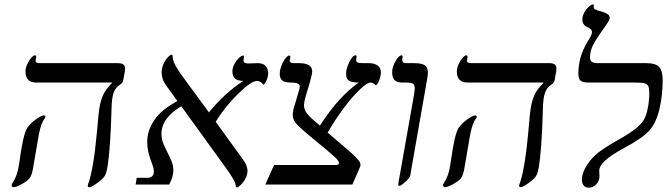

<svg xmlns="http://www.w3.org/2000/svg" viewBox="-20 -841 3060 875"><path d="M145 -464.8Q96.2 -464.8 96.2 -515.1Q96.2 -530.3 103.5 -547.1Q110.8 -564 121.6 -576.4Q132.3 -588.9 139.2 -588.9Q145 -588.9 145 -582L142.1 -564Q142.1 -553.2 160.2 -553.2H518.1Q549.8 -553.2 549.8 -529.8Q549.8 -513.7 546.9 -504.9L542 -477.1Q539.6 -462.4 526.9 -455.1Q506.3 -442.4 497.8 -418.2Q489.3 -394 488.3 -344.2Q483.4 -161.6 469.2 -77.1Q464.8 -51.3 456.8 -38.3Q448.7 -25.4 422.6 -6.6Q396.5 12.2 387.2 12.2Q379.9 12.2 379.9 4.9L381.8 -2.9Q392.6 -29.8 403.1 -89.6Q413.6 -149.4 421.9 -240.7Q429.7 -333 433.1 -350.1Q439 -384.3 450.7 -409.7Q462.4 -435.1 492.2 -464.8ZM187 -309.1Q187 -304.2 176.8 -291Q161.6 -263.7 151.9 -198.2L130.9 -76.2Q125 -40 113.3 -26.9Q101.6 -13.7 77.1 -0.7Q52.7 12.2 42 12.2Q33.2 12.2 33.2 1Q33.7 -2.4 38.1 -8.8Q58.6 -39.1 65.9 -86.9L69.8 -112.8Q85.9 -229.5 104 -257.8Q119.1 -279.8 144 -297.4Q168.9 -314.9 179.2 -314.9Q187 -314.9 187 -309.1Z M932.1 -329.1Q1005.9 -418.5 1088.9 -472.2Q1064.9 -472.2 1052 -482.4Q1039.1 -492.7 1039.1 -516.1Q1039.1 -531.2 1047.6 -547.9Q1056.2 -564.5 1068.4 -576.2Q1080.6 -587.9 1088.9 -587.9Q1091.8 -587.9 1091.8 -584L1089.8 -565.9Q1089.8 -551.8 1110.8 -551.8L1155.8 -553.2Q1177.7 -553.2 1189.9 -540.8Q1202.1 -528.3 1202.1 -507.8Q1202.1 -479.5 1182.1 -454.1Q1166 -472.2 1151.9 -472.2Q1125 -472.2 1065.7 -414.1Q1006.3 -356 962.9 -286.1L1085.9 -116.2Q1107.9 -87.4 1107.9 -63Q1107.9 -45.9 1099.6 -29.3Q1091.3 -12.7 1078.4 0.2Q1065.4 13.2 1060.1 13.2Q1053.7 13.2 1053.7 2Q1053.7 -14.2 1009.8 -75.2L806.2 -356.9Q760.7 -329.1 738.3 -298.3Q715.8 -267.6 715.8 -230Q715.8 -207 724.4 -186.8Q732.9 -166.5 742.9 -147Q752.9 -127.4 761.5 -107.2Q770 -86.9 770 -64Q770 -35.2 751 0H598.1L603 -30.8H654.8Q664.1 -30.8 672.6 -37.1Q681.2 -43.5 681.2 -60.1Q681.2 -70.8 676.5 -84.5Q671.9 -98.1 666 -114.5Q660.2 -130.9 655.5 -150.6Q650.9 -170.4 650.9 -193.8Q650.9 -242.7 678.7 -286.6Q706.5 -330.6 756.8 -361.8L788.1 -380.9L733.9 -456.1Q716.8 -481 716.8 -511.2Q716.8 -529.8 724.6 -548.1Q732.4 -566.4 744.1 -579.1Q755.9 -591.8 762.7 -591.8Q767.1 -591.8 767.1 -582Q767.1 -564 782.2 -537.6Q797.4 -511.2 826.2 -473.1Z M1509.3 -88.9Q1524.9 -88.9 1524.9 -98.1Q1524.9 -107.9 1503.9 -127.2Q1482.9 -146.5 1395.5 -218.3Q1341.8 -262.2 1327.9 -280Q1314 -297.9 1314 -316.9Q1314 -329.6 1317.4 -343Q1320.8 -356.4 1341.8 -426.3Q1346.2 -440.9 1346.2 -446.8Q1346.2 -464.8 1307.1 -464.8Q1276.9 -464.8 1265.9 -474.6Q1254.9 -484.4 1254.9 -504.9Q1254.9 -520.5 1262.5 -541Q1270 -561.5 1280.5 -574.7Q1291 -587.9 1297.9 -587.9Q1303.2 -587.9 1303.2 -582Q1303.2 -575.2 1301.5 -571.3Q1299.8 -567.4 1299.8 -564.9Q1299.8 -553.2 1317.9 -553.2H1343.3Q1402.8 -553.2 1402.8 -515.1Q1402.8 -499.5 1384.3 -439.5Q1365.2 -378.9 1365.2 -361.8Q1365.2 -340.8 1380.4 -322Q1395.5 -303.2 1438 -269Q1486.3 -342.3 1528.8 -388.2Q1571.3 -434.1 1615.2 -464.8Q1583 -464.8 1570.1 -473.4Q1557.1 -481.9 1557.1 -505.9Q1557.1 -527.3 1572 -558.1Q1586.9 -588.9 1600.1 -588.9Q1605 -588.9 1605 -583L1603 -566.9Q1603 -553.2 1628.9 -553.2H1660.2Q1686.5 -553.2 1701.2 -542.2Q1715.8 -531.2 1715.8 -511.2Q1715.8 -495.1 1707.8 -474.1Q1699.7 -453.1 1692.9 -453.1Q1689.9 -453.1 1684.6 -459Q1678.2 -464.8 1668 -464.8Q1653.3 -464.8 1619.9 -433.1Q1586.4 -401.4 1547.6 -349.6Q1508.8 -297.9 1473.1 -236.8Q1559.6 -163.1 1575.4 -149.2Q1591.3 -135.3 1602.5 -123.5Q1613.8 -111.8 1618.4 -104.5Q1623 -97.2 1623 -86.9Q1623 -83 1585.9 0H1189L1229 -88.9Z M1870.1 -437Q1870.1 -455.6 1861.3 -460.2Q1852.5 -464.8 1834 -464.8H1814Q1787.6 -464.8 1777.3 -477.1Q1767.1 -489.3 1767.1 -512.2Q1767.1 -535.6 1782.5 -562.3Q1797.9 -588.9 1810.1 -588.9Q1814.9 -588.9 1814.9 -580.1Q1813 -574.2 1813 -567.9Q1813 -563.5 1816.9 -558.3Q1820.8 -553.2 1832 -553.2H1867.2Q1900.9 -553.2 1915.5 -543.9Q1930.2 -534.7 1930.2 -509.8Q1930.2 -502.4 1925.8 -476.1L1850.1 -43.9Q1848.1 -32.2 1835.4 -20Q1822.8 -7.8 1814 -1Q1805.2 5.9 1799.8 5.9Q1794.9 5.9 1794.9 1L1796.9 -14.2L1865.7 -402.8Q1870.1 -427.2 1870.1 -437Z M2110.8 -464.8Q2062 -464.8 2062 -515.1Q2062 -530.3 2069.3 -547.1Q2076.7 -564 2087.4 -576.4Q2098.1 -588.9 2105 -588.9Q2110.8 -588.9 2110.8 -582L2107.9 -564Q2107.9 -553.2 2126 -553.2H2483.9Q2515.6 -553.2 2515.6 -529.8Q2515.6 -513.7 2512.7 -504.9L2507.8 -477.1Q2505.4 -462.4 2492.7 -455.1Q2472.2 -442.4 2463.6 -418.2Q2455.1 -394 2454.1 -344.2Q2449.2 -161.6 2435.1 -77.1Q2430.7 -51.3 2422.6 -38.3Q2414.6 -25.4 2388.4 -6.6Q2362.3 12.2 2353 12.2Q2345.7 12.2 2345.7 4.9L2347.7 -2.9Q2358.4 -29.8 2368.9 -89.6Q2379.4 -149.4 2387.7 -240.7Q2395.5 -333 2398.9 -350.1Q2404.8 -384.3 2416.5 -409.7Q2428.2 -435.1 2458 -464.8ZM2152.8 -309.1Q2152.8 -304.2 2142.6 -291Q2127.4 -263.7 2117.7 -198.2L2096.7 -76.2Q2090.8 -40 2079.1 -26.9Q2067.4 -13.7 2043 -0.7Q2018.6 12.2 2007.8 12.2Q1999 12.2 1999 1Q1999.5 -2.4 2003.9 -8.8Q2024.4 -39.1 2031.7 -86.9L2035.6 -112.8Q2051.8 -229.5 2069.8 -257.8Q2085 -279.8 2109.9 -297.4Q2134.8 -314.9 2145 -314.9Q2152.8 -314.9 2152.8 -309.1Z M2665.5 -464.8Q2636.7 -464.8 2626.2 -472.9Q2615.7 -481 2615.7 -505.9Q2615.7 -580.1 2654.8 -646Q2670.9 -672.9 2674.3 -680.7Q2677.7 -688.5 2677.7 -694.8Q2677.7 -703.1 2671.6 -708.3Q2665.5 -713.4 2651.9 -720.2Q2644 -724.1 2638.9 -732.2Q2633.8 -740.2 2633.8 -750Q2633.8 -766.1 2641.6 -781.7Q2649.4 -797.4 2662.1 -809.1Q2674.8 -820.8 2681.6 -820.8Q2686.5 -820.8 2686.5 -815.9L2685.5 -807.1Q2685.5 -796.9 2718.8 -789.1Q2758.8 -778.8 2758.8 -759.8Q2758.8 -749 2733.9 -714.8Q2692.4 -657.2 2680.7 -631.6Q2668.9 -606 2668.9 -579.1Q2668.9 -564.9 2677.5 -559.1Q2686 -553.2 2709 -553.2H2926.8Q2966.8 -553.2 2983.4 -536.4Q3000 -519.5 3000 -475.1Q3000 -408.2 2985.6 -345.5Q2971.2 -282.7 2940.4 -247.3Q2909.7 -211.9 2818.4 -163.1Q2710.9 -105 2710.9 -63L2711.9 -39.1Q2711.9 -23.4 2705.1 -11.5Q2698.2 0.5 2687 7.3Q2675.8 14.2 2664.6 14.2Q2646.5 14.2 2639.2 3.4Q2631.8 -7.3 2631.8 -21Q2631.8 -46.9 2647.9 -76.9Q2664.1 -106.9 2692.4 -133.5Q2720.7 -160.2 2793.5 -201.2Q2853 -234.9 2879.2 -256.6Q2905.3 -278.3 2915.5 -297.1Q2925.8 -315.9 2932.4 -349.4Q2939 -382.8 2939 -417Q2939 -438.5 2934.6 -448Q2930.2 -457.5 2918.2 -461.2Q2906.2 -464.8 2870.6 -464.8Z"/></svg>

Font: Tinos
Style: Italic
Weight: 400
Italic angle: -16.333°
Designer: Steve Matteson
Foundry: Monotype Imaging Inc.
Version: Version 1.32